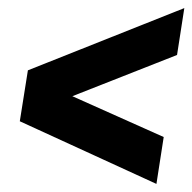

<svg xmlns="http://www.w3.org/2000/svg" viewBox="-20 -544 476 475"><path d="M367 -89 29 -244 49 -370 436 -524 418 -408 159 -306 385 -205Z"/></svg>

Font: Georama SemiCondensed
Style: Bold Italic
Weight: 700
Width: 4
Italic angle: -9°
Designer: Jean-Baptiste Levee
Foundry: Production Type
Version: Version 1.000